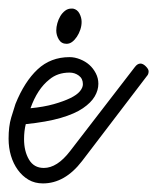

<svg xmlns="http://www.w3.org/2000/svg" viewBox="-22 -435 366 447"><path d="M148 -415Q158 -413 163 -403.5Q168 -394 168 -384Q168 -375 165 -366Q162 -357 157 -349.5Q152 -342 146 -337.5Q140 -333 133 -333Q121 -333 115 -343Q109 -353 109 -364Q109 -372 111.5 -381Q114 -390 118.5 -397.5Q123 -405 129.5 -410Q136 -415 144 -415ZM292 -279Q298 -287 305 -287Q311 -287 317.5 -280.5Q324 -274 324 -269Q324 -262 320 -258L169 -60Q129 -8 78 -8Q59 -8 44.5 -16.5Q30 -25 19.5 -39.5Q9 -54 3.5 -72.5Q-2 -91 -2 -112Q-2 -141 4 -161Q10 -181 14 -193Q35 -245 65.5 -273.5Q96 -302 140 -302Q152 -302 164.5 -297Q177 -292 186 -284Q195 -276 201 -264.5Q207 -253 207 -240Q207 -225 198.5 -210.5Q190 -196 171 -183Q152 -170 119.5 -160.5Q87 -151 38 -146Q34 -130 34 -111Q34 -83 45.5 -63.5Q57 -44 80 -44Q111 -44 141 -83ZM93 -250Q65 -228 49 -183Q80 -186 103 -192.5Q126 -199 141.5 -206.5Q157 -214 164 -222.5Q171 -231 171 -239Q171 -252 161.5 -259Q152 -266 140 -266Q112 -266 93 -250Z"/></svg>

Font: Gruenewald VA
Style: Regular
Weight: 400
Designer: Peter Wiegel
Foundry: Peter Wiegel, nach dem Schriftentwurf von Dr. H. Gr¸newald
Version: Version 0.007